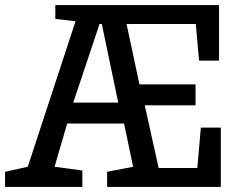

<svg xmlns="http://www.w3.org/2000/svg" viewBox="-29 -740 943 760"><path d="M498 -80 462 -251H237L187 -80L297 -65V0H-9V-60L81 -80L270 -656L190 -665V-720H838V-500H759L746 -645H472L523 -406H745V-323H544L599 -75H752L766 -235H845V0H395V-60ZM261 -334H439L374 -645H365Z"/></svg>

Font: HermeneusOne
Style: Regular
Weight: 400
Designer: Rodrigo Fuenzalida, Pablo Impallari
Foundry: Pablo Impallari, Rodrigo Fuenzalida
Version: Version 1.000; ttfautohint (v0.8) -G 200 -r 50